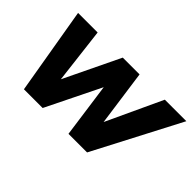

<svg xmlns="http://www.w3.org/2000/svg" viewBox="-72 -724 978 978"><g transform="rotate(45 416.5 -235.0)"><path d="M133 0 53 -470H194L230 -169L375 -470H496L538 -169L678 -470H833L588 0H454L413 -295L268 0Z"/></g></svg>

Font: Gantari
Style: Bold Italic
Weight: 700
Italic angle: -10°
Designer: Anugrah Pasau
Foundry: Lafontype
Version: Version 1.000; ttfautohint (v1.8.4.7-5d5b)